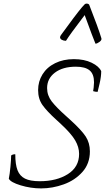

<svg xmlns="http://www.w3.org/2000/svg" viewBox="-20 -1036 590 1068"><path d="M29 -42Q34 -66 38 -107.5Q42 -149 42 -171Q50 -178 65 -178Q65 -121 77.5 -89Q90 -57 119 -42.5Q148 -28 201 -28Q295 -28 357.5 -67.5Q420 -107 420 -180Q420 -218 398 -255.5Q376 -293 320 -345L293 -370Q241 -417 216.5 -451.5Q192 -486 192 -535Q192 -583 216.5 -622.5Q241 -662 286.5 -684.5Q332 -707 391 -707Q449 -707 490 -687Q531 -667 543 -640Q543 -610 534 -571Q525 -532 523 -525Q510 -525 498 -529L501 -549Q503 -567 503 -578Q503 -624 478.5 -644.5Q454 -665 402 -665Q329 -665 285.5 -632Q242 -599 242 -546Q242 -505 268 -471.5Q294 -438 348 -390L369 -371Q433 -313 456.5 -277Q480 -241 480 -194Q480 -126 438.5 -79.5Q397 -33 334.5 -10.5Q272 12 209 12Q151 12 95 -5Q39 -22 29 -42ZM511 -793Q493 -837 464 -917L451 -952Q367 -842 347 -809Q334 -809 324 -814.5Q314 -820 314 -829Q314 -835 322 -845L353 -887Q428 -990 451 -1012Q455 -1016 462 -1016Q467 -1016 471 -1014Q475 -1012 476 -1010Q527 -880 544 -823Q547 -813 533.5 -803Q520 -793 511 -793Z"/></svg>

Font: Charmonman
Style: Regular
Weight: 400
Designer: Ekaluck Peanpanawate
Foundry: Cadson Demak Co.,Ltd.
Version: Version 1.000; ttfautohint (v1.6)